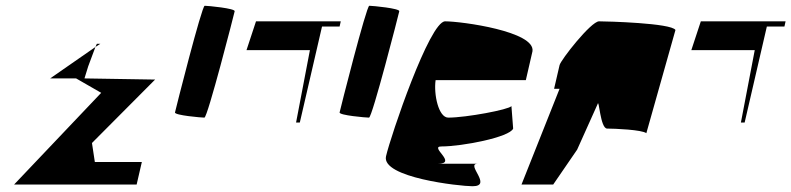

<svg xmlns="http://www.w3.org/2000/svg" viewBox="-20 -640 2745 666"><path d="M29 0H454L472 -78H309L299 -144L518 -364L273 -368L286 -410L311 -477L154 -368H244L331 -318ZM311 -477 328 -488H316Z M587 -250C585 -240 679 -232 689 -232C700 -232 792 -591 794 -601C796 -611 701 -620 690 -620C680 -620 589 -260 587 -250Z M835 -466H1055L1007 -215H1020L1097 -548H1158L1162 -566H868Z M1158 -250C1156 -240 1250 -232 1260 -232C1271 -232 1363 -591 1365 -601C1367 -611 1272 -620 1261 -620C1251 -620 1160 -260 1158 -250Z M1319 -98C1302 -24 1575 6 1619 6C1691 6 1593 -72 1637 -72H1498C1570 -72 1467 -132 1511 -132C1583 -132 1748 -164 1760 -194L1754 -272C1746 -260 1597 -232 1535 -232C1501 -232 1484 -313 1491 -362H1804L1827 -462C1838 -531 1581 -566 1524 -566C1470 -566 1335 -168 1319 -98Z M1789 0H1899L1982 -121L2053 -279C2058 -300 2062 -194 2086 -194C2112 -194 2207 -190 2222 -178L2323 -536C2309 -560 2084 -566 2058 -566C2030 -566 1925 -432 1921 -414L1902 -332H1921Z M2378 -466H2598L2550 -215H2563L2640 -548H2701L2705 -566H2411Z"/></svg>

Font: Crazy Punk
Style: Obl
Weight: 400
Version: Version 1